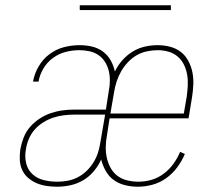

<svg xmlns="http://www.w3.org/2000/svg" viewBox="-20 -699 840 727"><path d="M502 8Q477 8 453 2Q429 -4 410.5 -17.5Q392 -31 380.5 -51.5Q369 -72 363 -95Q353 -72 335.5 -51Q318 -30 295 -16.5Q272 -3 246.5 2.5Q221 8 196 8Q176 8 156 5Q136 2 118.5 -5.5Q101 -13 86.5 -25.5Q72 -38 64 -55.5Q56 -73 55 -93.5Q54 -114 57 -134Q61 -156 69.5 -178Q78 -200 93.5 -218Q109 -236 129.5 -249.5Q150 -263 172 -270.5Q194 -278 216.5 -281Q239 -284 261 -284H381L392 -355Q396 -375 396 -394.5Q396 -414 391.5 -432Q387 -450 377 -465.5Q367 -481 352 -491Q337 -501 318.5 -505Q300 -509 280 -509Q255 -509 229 -502.5Q203 -496 180.5 -479.5Q158 -463 144 -439Q130 -415 126 -390H105Q110 -419 126 -447Q142 -475 167.5 -494Q193 -513 222.5 -520.5Q252 -528 281 -528Q306 -528 329 -522.5Q352 -517 370 -503.5Q388 -490 399 -470.5Q410 -451 415 -428Q425 -450 442.5 -470Q460 -490 482 -503.5Q504 -517 528.5 -522.5Q553 -528 576 -528Q601 -528 624 -522Q647 -516 664.5 -502.5Q682 -489 693 -468.5Q704 -448 708.5 -425.5Q713 -403 712 -379Q711 -355 707 -330L694 -251H395L385 -187Q381 -165 380.5 -143.5Q380 -122 384.5 -101.5Q389 -81 399 -63Q409 -45 425 -33Q441 -21 462 -16Q483 -11 504 -11Q529 -11 553.5 -18Q578 -25 599.5 -41Q621 -57 636.5 -78.5Q652 -100 662 -124L680 -116Q669 -90 651.5 -66Q634 -42 609.5 -24.5Q585 -7 557 0.5Q529 8 502 8ZM398 -269H676L687 -333Q690 -355 691 -376Q692 -397 688.5 -417Q685 -437 676 -455Q667 -473 652 -485.5Q637 -498 617.5 -503.5Q598 -509 577 -509Q557 -509 536 -504.5Q515 -500 497 -489.5Q479 -479 464 -463Q449 -447 438.5 -428.5Q428 -410 421.5 -390Q415 -370 412 -350ZM197 -11Q216 -11 235.5 -14.5Q255 -18 273 -27Q291 -36 306 -50Q321 -64 332 -81Q343 -98 349.5 -116.5Q356 -135 359 -154L378 -265H261Q242 -265 221.5 -262.5Q201 -260 181.5 -253.5Q162 -247 143.5 -235.5Q125 -224 111 -208Q97 -192 89 -172.5Q81 -153 78 -133Q73 -106 79 -81Q85 -56 103 -39.5Q121 -23 146 -17Q171 -11 197 -11ZM627 -661H282V-679H627Z"/></svg>

Font: Iosevka Aile Thin
Style: Italic
Weight: 100
Italic angle: -9°
Designer: Belleve Invis
Foundry: Belleve Invis
Version: Version 31.1.0; ttfautohint (v1.8.4)